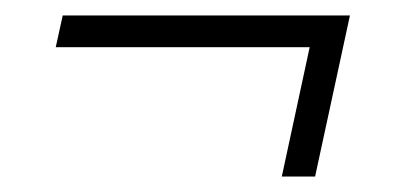

<svg xmlns="http://www.w3.org/2000/svg" viewBox="-20 -295 540 248"><path d="M344 -67 380 -234H52L61 -275H432L387 -67Z"/></svg>

Font: Saira SemiCondensed ExtraLight
Style: Italic
Weight: 250
Width: 4
Italic angle: -12°
Designer: Hector Gatti with collaboration of the Omnibus-Type team
Foundry: Omnibus-Type
Version: Version 1.101